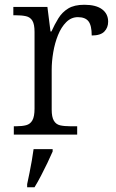

<svg xmlns="http://www.w3.org/2000/svg" viewBox="-20 -565 489 806"><path d="M38 0V-35H48Q73 -35 90 -39.5Q107 -44 116 -60Q125 -76 125 -109V-431Q125 -463 116 -478Q107 -493 89 -497Q71 -501 44 -501H36V-536H179L192 -433H196Q209 -462 225 -488Q241 -514 266.5 -529.5Q292 -545 334 -545Q383 -545 408.5 -526Q434 -507 434 -474Q434 -449 418 -432.5Q402 -416 365 -416Q365 -458 351.5 -475.5Q338 -493 307 -493Q279 -493 258 -472Q237 -451 223.5 -417.5Q210 -384 203.5 -345.5Q197 -307 197 -272V-105Q197 -74 206 -58.5Q215 -43 232 -39Q249 -35 274 -35H304V0ZM94 208Q99 185 104 160Q109 135 113.5 109.5Q118 84 121 61H201V71Q192 92 179 119Q166 146 152 173Q138 200 125 221H94Z"/></svg>

Font: Noto Serif Tibetan Light
Style: Regular
Weight: 300
Version: Version 2.103